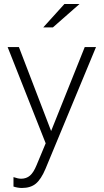

<svg xmlns="http://www.w3.org/2000/svg" viewBox="-20 -715 515 954"><path d="M89 219Q69 219 47 212V165Q70 173 85 173Q111 173 129 157.5Q147 142 162 105L207 -3L18 -481H74L234 -64L401 -481H457L206 124Q184 176 158 197.5Q132 219 89 219ZM195 -579 300 -695H375L243 -579Z"/></svg>

Font: Red Hat Text Light
Style: Regular
Weight: 300
Designer: Pentagram, MCKL
Foundry: Pentagram, MCKL
Version: Version 1.023; ttfautohint (v1.8.3)